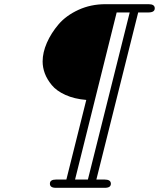

<svg xmlns="http://www.w3.org/2000/svg" viewBox="-20 -714 768 928"><path d="M186 -417Q186 -460 206.5 -507.1Q227.1 -554.2 263.4 -596.7Q299.8 -639.2 359.4 -666.5Q418.9 -693.8 490.2 -693.8H698.2Q728 -693.8 728 -673.8Q728 -653.8 696.8 -653.8H647.9L445.8 153.8H485.8Q515.6 153.8 515.9 173.8Q516.1 193.8 486.8 193.8H250Q221.2 193.8 221.2 173.8Q221.2 153.8 251 153.8H300.8L397 -231Q338.9 -235.8 295.9 -255.4Q252.9 -274.9 230 -303Q207 -331.1 196.5 -359.6Q186 -388.2 186 -417ZM342.8 153.8H404.8L606.9 -653.8H543.9Z"/></svg>

Font: CMU Classical Serif
Style: Italic
Weight: 500
Italic angle: -14.04°
Version: Version 0.7.0